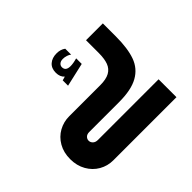

<svg xmlns="http://www.w3.org/2000/svg" viewBox="-119 -672 839 839"><g transform="rotate(-45 300.0 -253.0)"><path d="M25 -137Q25 -178 42.8 -208.8Q60.5 -239.5 90.2 -256Q120 -272.5 154 -272.5H346.5Q383 -272.5 403.8 -284Q424.5 -295.5 433 -318.2Q441.5 -341 441.5 -377.5V-455.5H545.5V-375.5Q545.5 -301.5 529 -255.5Q512.5 -209.5 470.2 -185.8Q428 -162 352 -162H168Q154 -162 146.5 -154.5Q139 -147 139 -137Q139 -126.5 147.2 -118.5Q155.5 -110.5 170 -110.5H545V0H154.5Q120 0 90.2 -17Q60.5 -34 42.8 -65.2Q25 -96.5 25 -137ZM245.5 -403.5 263.5 -408.5Q247.5 -422.5 247.5 -448.5Q247.5 -476 264.8 -491Q282 -506 309.5 -506Q322.5 -506 332.2 -503Q342 -500 351 -493.5V-457Q344.5 -462.5 334 -466Q323.5 -469.5 311.5 -469.5Q299 -469.5 291.2 -463Q283.5 -456.5 283.5 -446.5Q283.5 -423 314 -423Q331 -423 355 -430V-395.5L245.5 -370.5Z"/></g></svg>

Font: JuliaMono SemiBold
Style: Regular
Weight: 600
Monospace: yes
Designer: cormullion
Foundry: corm
Version: Version 0.055; ttfautohint (v1.8.4)